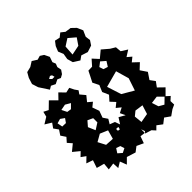

<svg xmlns="http://www.w3.org/2000/svg" viewBox="-216 -927 1105 1105"><g transform="rotate(-45 337.0 -374.5)"><path d="M214 -1 183 30 167 -11 134 9 132 -30 90 -24 94 -66 47 -79 63 -126 23 -140 53 -169 25 -189 50 -213 11 -245 50 -277 27 -303 50 -329 30 -359 50 -389 30 -417 50 -445 11 -469 50 -493 58 -525 87 -510 127 -549 166 -510 198 -543 230 -510 261 -517 275 -489 289 -469 275 -449 301 -418 275 -386 301 -364 275 -343 290 -301 275 -260 294 -232 277 -204 308 -192 319 -161 342 -197 379 -176 364 -208 395 -224 368 -246 395 -268 368 -297 395 -327 378 -366 395 -406 376 -444 395 -481 409 -509 440 -510 471 -545 503 -510 545 -545 586 -510 616 -492 619 -457 657 -433 619 -409 645 -387 619 -366 653 -334 619 -302 646 -262 619 -222 641 -192 619 -162 655 -127 619 -91 641 -71 619 -51 620 -22 594 -10 560 14 526 -10 495 14 463 -10 442 11 423 -10 384 -22 393 -33 385 -56V-26L354 -30L339 12L298 -7L268 16ZM522 -475 494 -499 468 -479 476 -454 503 -445ZM206 -448 175 -466 139 -459 155 -427 181 -423ZM97 -428 69 -420 75 -388 104 -387 121 -411ZM519 -394 419 -367 447 -280 517 -239 542 -314ZM235 -296 203 -311 177 -281 196 -237 235 -262ZM246 -186 199 -206 155 -181 179 -135 231 -132ZM302 -157 289 -160 283 -154 285 -144 298 -142ZM488 -148 438 -155 411 -133 416 -84 471 -94ZM581 -125 536 -119 549 -79 580 -61 613 -93ZM232 -72 207 -81 190 -55 214 -34 240 -47ZM380 -607 370 -642 376 -678 363 -710 376 -742 395 -767 426 -760 450 -779 474 -760 510 -755 536 -730 552 -694 536 -658 540 -627 522 -600 482 -587 442 -600 418 -583ZM137 -646 125 -684 137 -722 154 -752 187 -760 217 -779 247 -760 271 -767 293 -753 308 -722 297 -690 305 -670 297 -650 302 -624 287 -602 267 -591 247 -600 221 -587 195 -600 175 -588ZM497 -692 456 -727 414 -700 410 -639 469 -651ZM242 -638 231 -644 215 -635 228 -622H246Z"/></g></svg>

Font: Rubik Gemstones
Style: Regular
Weight: 400
Designer: Hubert and Fischer, NaN
Foundry: Hubert and Fischer, NaN
Version: Version 2.200